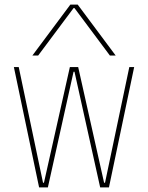

<svg xmlns="http://www.w3.org/2000/svg" viewBox="-20 -810 640 830"><path d="M149 0 40 -520H61L166 -20H170L282 -520H318L430 -20H434L539 -520H560L451 0H413L302 -500H298L187 0ZM120 -570 284 -790H316L480 -570H455L302 -775H298L145 -570Z"/></svg>

Font: M PLUS Code Latin Expanded Thin
Style: Regular
Weight: 250
Width: 7
Designer: Coji Morishita
Foundry: UNDERFOREST DESIGN
Version: Version 1.002; ttfautohint (v1.8.3)